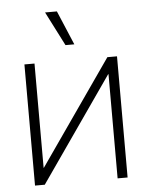

<svg xmlns="http://www.w3.org/2000/svg" viewBox="-52 -771 627 814"><g transform="rotate(-5 261.0 -364.0)"><path d="M458 0H415.5V-443.4H414.1L105.5 0H64V-515.6H106.9V-71.8H107.9L417 -515.6H458ZM244.6 -582 170.4 -727.5H220.7L282.2 -582Z"/></g></svg>

Font: Inter Display ExtraLight
Style: Regular
Weight: 200
Designer: Rasmus Andersson
Foundry: rsms
Version: Version 4.000;git-a52131595